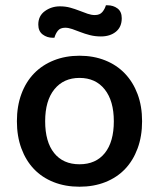

<svg xmlns="http://www.w3.org/2000/svg" viewBox="-20 -693 602 727"><path d="M518 -234Q518 -177 501 -131Q484 -85 453.5 -53Q423 -21 379 -3.5Q335 14 281 14Q227 14 183 -3.5Q139 -21 108.5 -53Q78 -85 61 -131Q44 -177 44 -234Q44 -291 61 -337Q78 -383 109 -415Q140 -447 184 -464.5Q228 -482 281 -482Q334 -482 378 -464.5Q422 -447 453 -414.5Q484 -382 501 -336.5Q518 -291 518 -234ZM281 -398Q221 -398 186 -355Q151 -312 151 -234Q151 -156 185 -113.5Q219 -71 281 -71Q343 -71 377 -113.5Q411 -156 411 -234Q411 -311 376.5 -354.5Q342 -398 281 -398ZM207 -669Q228 -669 246 -664Q264 -659 280.5 -652.5Q297 -646 311.5 -641Q326 -636 339 -636Q358 -636 367.5 -647.5Q377 -659 381 -673H387Q409 -673 425 -661Q441 -649 441 -624Q441 -591 419 -573Q397 -555 362 -555Q340 -555 320.5 -560Q301 -565 284.5 -571.5Q268 -578 253.5 -583Q239 -588 227 -588Q208 -588 199 -576.5Q190 -565 186 -550H180Q158 -550 141.5 -562.5Q125 -575 125 -600Q125 -633 150 -651Q175 -669 207 -669Z"/></svg>

Font: Baloo 2 Medium
Style: Regular
Weight: 500
Designer: Sarang Kulkarni and Ek Type
Foundry: Ek Type
Version: Version 1.640;hotconv 1.0.111;makeotfexe 2.5.65597; ttfautoh